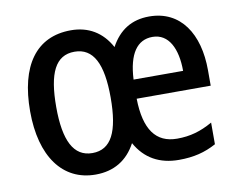

<svg xmlns="http://www.w3.org/2000/svg" viewBox="-66 -636 914 733"><g transform="rotate(-10 391.0 -269.5)"><path d="M554 -549C486 -549 437 -518 404 -457C371 -518 318 -549 251 -549C115 -549 44 -447 44 -271C44 -96 121 10 249 10C320 10 373 -22 406 -84C441 -21 497 10 572 10C629 10 673 -1 717 -25V-109C671 -83 630 -71 579 -71C497 -71 455 -128 453 -248H740V-308C740 -449 676 -549 554 -549ZM553 -470C616 -470 646 -408 646 -322H454C459 -422 494 -470 553 -470ZM250 -466C323 -466 356 -401 356 -270C356 -137 324 -73 251 -73C178 -73 145 -140 145 -270C145 -401 176 -466 250 -466Z"/></g></svg>

Font: Noto Sans Thai Cond Med
Style: Regular
Weight: 500
Width: 3
Designer: Monotype Design Team
Foundry: Monotype Imaging Inc.
Version: Version 2.002